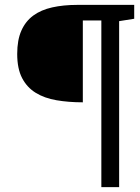

<svg xmlns="http://www.w3.org/2000/svg" viewBox="-20 -691 575 790"><path d="M470.2 -604V79.1H397V-606.9H320.8V-270Q261.7 -270 212.2 -278.6Q162.6 -287.1 126.7 -309.3Q90.8 -331.5 70.8 -370.1Q50.8 -408.7 50.8 -469.2Q50.8 -526.4 67.9 -564.9Q85 -603.5 116.9 -627Q148.9 -650.4 194.8 -660.6Q240.7 -670.9 297.9 -670.9H532.2V-613.8Z"/></svg>

Font: Charis SIL Phon
Style: Bold Italic
Weight: 700
Italic angle: -11°
Foundry: SIL International
Version: Version 5.000